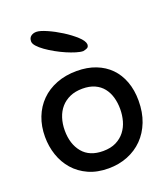

<svg xmlns="http://www.w3.org/2000/svg" viewBox="-141 -862 846 972"><g transform="rotate(-20 282.0 -375.5)"><path d="M292 -507Q349 -507 394 -489.5Q439 -472 470.5 -440Q502 -408 519 -362Q536 -316 536 -259Q536 -196 516.5 -146Q497 -96 462.5 -61Q428 -26 380.5 -7Q333 12 277 12Q216 12 169.5 -9Q123 -30 91.5 -66Q60 -102 44 -149Q28 -196 28 -248Q28 -305 46.5 -352.5Q65 -400 99.5 -434.5Q134 -469 183 -488Q232 -507 292 -507ZM281 -80Q322 -80 351 -94.5Q380 -109 398.5 -133Q417 -157 425.5 -187.5Q434 -218 434 -251Q434 -285 425.5 -314.5Q417 -344 399.5 -366Q382 -388 354.5 -400.5Q327 -413 289 -413Q250 -413 221 -400Q192 -387 172.5 -364.5Q153 -342 143 -311Q133 -280 133 -244Q133 -171 170.5 -125.5Q208 -80 281 -80ZM359 -590Q344 -590 321 -597Q298 -604 272.5 -615Q247 -626 221 -640.5Q195 -655 174 -670Q153 -685 140 -699.5Q127 -714 127 -726Q127 -745 139 -754Q151 -763 168 -763Q187 -763 223.5 -747Q260 -731 296.5 -708Q333 -685 360.5 -660Q388 -635 390 -616Q390 -601 380 -596.5Q370 -592 359 -590Z"/></g></svg>

Font: Sniglet
Style: Regular
Weight: 400
Designer: Haley Fiege
Foundry: Haley Fiege, Pablo Impallari, Brenda Gallo
Version: Version 2.000; ttfautohint (v0.95) -l 8 -r 50 -G 200 -x 14 -